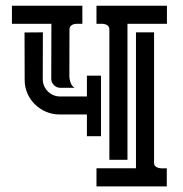

<svg xmlns="http://www.w3.org/2000/svg" viewBox="-20 -664 652 684"><path d="M574.7 -579.1H434.1V-94.7H369.6V-557.6Q369.6 -567.4 364.7 -572Q359.9 -576.7 352.8 -578.1Q345.7 -579.6 337.9 -579.3Q330.1 -579.1 323.7 -579.1V-643.6H574.7ZM528.8 -85.9Q528.8 -76.2 533.4 -71.8Q538.1 -67.4 545.2 -65.7Q552.2 -64 560.1 -64.2Q567.9 -64.5 574.2 -64.5V0H323.7V-64.5H464.4V-548.8H528.8ZM289.6 -256.3H190.9Q166 -256.3 143.6 -266.1Q121.1 -275.9 104.2 -292.5Q87.4 -309.1 77.6 -331.3Q67.9 -353.5 67.9 -378.9L67.4 -548.3L132.8 -548.8L132.3 -381.8Q132.3 -369.1 137.2 -357.9Q142.1 -346.7 150.4 -338.4Q158.7 -330.1 169.9 -325.2Q181.2 -320.3 193.8 -320.3H289.6V-394.5H339.8V-178.7H289.6ZM273.4 -579.1Q267.1 -579.1 259 -579.3Q251 -579.6 244.1 -578.1Q237.3 -576.7 232.4 -572Q227.5 -567.4 227.5 -557.6L227.1 -393.1Q227.1 -381.8 231.2 -369.9Q235.4 -357.9 245.6 -351.1H195.3Q182.1 -351.1 172.4 -360.6Q162.6 -370.1 162.6 -383.3L163.1 -579.1H22.5V-643.6H273.4Z"/></svg>

Font: Isar CAT
Style: Regular
Weight: 400
Designer: Digitized by Peter Wiegel
Foundry: CAT-Fonts, Peter Wiegel
Version: Version 1.000; ttfautohint (v1.3)